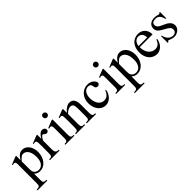

<svg xmlns="http://www.w3.org/2000/svg" viewBox="209 -1925 3398 3398"><g transform="rotate(-45 1908.5 -225.5)"><path d="M484.9 -250Q484.9 -298.3 472.2 -340.1Q459.5 -381.8 436.5 -412.4Q413.6 -442.9 381.6 -460.4Q349.6 -478 311 -478Q290 -478 270.8 -472.4Q251.5 -466.8 233.2 -453.9Q214.8 -440.9 197 -419.9Q179.2 -398.9 161.1 -368.2V-477.1H142.1L-2.9 -418.9L2.9 -401.9Q25.9 -411.1 38.1 -410.2Q50.3 -409.2 58.1 -403.8Q64.5 -399.4 67.9 -394.3Q71.3 -389.2 73 -380.6Q74.7 -372.1 75 -359.6Q75.2 -347.2 75.2 -328.1V111.8Q75.2 140.6 73.2 158.2Q71.3 175.8 63.2 185.8Q55.2 195.8 38.8 199.5Q22.5 203.1 -5.9 204.1V223.1H240.2V204.1Q212.4 203.1 196.5 199.2Q180.7 195.3 172.9 185.3Q165 175.3 163.1 158.2Q161.1 141.1 161.1 113.8V-26.9Q177.7 -12.2 192.9 -3.9Q208 4.4 221.9 8.8Q235.8 13.2 248.3 14.2Q260.7 15.1 272 15.1Q319.3 15.1 358.6 -5.9Q397.9 -26.9 426 -62.7Q454.1 -98.6 469.5 -147Q484.9 -195.3 484.9 -250ZM403.8 -202.1Q403.8 -158.7 394 -124.3Q384.3 -89.8 366.7 -65.9Q349.1 -42 324.5 -29.1Q299.8 -16.1 270 -16.1Q247.6 -16.1 229.7 -22.7Q211.9 -29.3 198.7 -39.8Q185.5 -50.3 177.5 -63.5Q169.4 -76.7 166 -89.8Q163.6 -99.6 162.4 -117.9Q161.1 -136.2 161.1 -164.1V-337.9Q176.8 -355 190.2 -369.4Q203.6 -383.8 216.3 -394Q229 -404.3 241.9 -410.2Q254.9 -416 270 -416Q297.4 -416 321.5 -403.6Q345.7 -391.1 364 -365.2Q382.3 -339.4 393.1 -298.8Q403.8 -258.3 403.8 -202.1Z M874 -421.9Q874 -434.1 868.9 -444.6Q863.8 -455.1 855 -462.4Q846.2 -469.7 834 -473.9Q821.8 -478 808.1 -478Q746.1 -478 688 -374V-478H668L523.9 -421.9L528.8 -403.8Q550.3 -413.1 563.5 -412.1Q576.7 -411.1 587.9 -404.8Q592.3 -399.9 595 -394.3Q597.7 -388.7 599.6 -376.7Q601.6 -364.7 602.3 -343.3Q603 -321.8 603 -285.2V-105Q603 -75.2 599.6 -58.1Q596.2 -41 587.6 -32.2Q579.1 -23.4 564.9 -21.2Q550.8 -19 528.8 -19V0H770V-19Q745.1 -19 729.2 -24.7Q713.4 -30.3 704.3 -41.5Q695.3 -52.7 691.7 -69.3Q688 -85.9 688 -107.9V-332Q707.5 -368.7 725.3 -389.9Q743.2 -411.1 755.9 -411.1Q764.2 -411.1 771.7 -405.5Q779.3 -399.9 787.6 -393.1Q795.9 -386.2 805.7 -380.6Q815.4 -375 828.1 -375Q837.9 -375 846.2 -378.9Q854.5 -382.8 860.8 -389.4Q867.2 -396 870.6 -404.5Q874 -413.1 874 -421.9Z M1080.1 -623Q1080.1 -633.3 1075.9 -642.6Q1071.8 -651.9 1064.9 -658.9Q1058.1 -666 1048.8 -669.9Q1039.6 -673.8 1028.8 -673.8Q1018.6 -673.8 1009 -670.2Q999.5 -666.5 992.4 -659.7Q985.4 -652.8 981.2 -643.6Q977.1 -634.3 977.1 -623Q977.1 -600.1 991.7 -585.4Q1006.3 -570.8 1028.8 -570.8Q1039.6 -570.8 1049.1 -575Q1058.6 -579.1 1065.4 -586.2Q1072.3 -593.3 1076.2 -602.8Q1080.1 -612.3 1080.1 -623ZM1142.1 0V-19Q1120.1 -19 1106.4 -22Q1092.8 -24.9 1084.7 -33.4Q1076.7 -42 1073.7 -56.9Q1070.8 -71.8 1070.8 -95.2V-478H1048.8L908.2 -421.9L915 -403.8Q938.5 -412.1 951.2 -412.1Q971.7 -412.1 978.8 -394.8Q985.8 -377.4 985.8 -344.2V-95.2Q985.8 -71.8 982.9 -57.1Q980 -42.5 972.2 -33.9Q964.4 -25.4 950.7 -22.2Q937 -19 915 -19V0Z M1683.1 0V-19Q1659.7 -19 1645.5 -22.7Q1631.3 -26.4 1623.8 -36.1Q1616.2 -45.9 1613.5 -62.5Q1610.8 -79.1 1610.8 -105V-304.2Q1610.8 -343.8 1604.5 -375.7Q1598.1 -407.7 1584 -430.4Q1569.8 -453.1 1546.6 -465.6Q1523.4 -478 1489.3 -478Q1415.5 -478 1333 -380.9V-478H1312L1169.9 -421.9L1178.2 -403.8Q1216.3 -419.4 1232.9 -404.8Q1236.8 -401.4 1239.7 -396.7Q1242.7 -392.1 1244.4 -379.6Q1246.1 -367.2 1247.1 -343.3Q1248 -319.3 1248 -277.8V-105Q1248 -78.6 1245.4 -61.8Q1242.7 -44.9 1235.1 -35.4Q1227.5 -25.9 1213.9 -22.5Q1200.2 -19 1178.2 -19V0H1409.2V-19Q1383.8 -19 1368.9 -22.2Q1354 -25.4 1345.9 -34.7Q1337.9 -43.9 1335.4 -60.8Q1333 -77.6 1333 -105V-350.1Q1363.3 -383.3 1393.6 -399.7Q1423.8 -416 1453.1 -416Q1494.1 -416 1510 -387Q1525.9 -357.9 1525.9 -294.9V-105Q1525.9 -78.1 1523.7 -61.3Q1521.5 -44.4 1513.9 -35.2Q1506.3 -25.9 1491.2 -22.5Q1476.1 -19 1450.2 -19V0Z M2111.8 -176.8 2098.1 -184.1Q2083 -147.9 2066.7 -125Q2050.3 -102.1 2032.2 -88.9Q2014.2 -75.7 1994.6 -70.8Q1975.1 -65.9 1954.1 -65.9Q1917.5 -65.9 1889.4 -83.3Q1861.3 -100.6 1842.3 -129.6Q1823.2 -158.7 1813.2 -196.8Q1803.2 -234.9 1803.2 -275.9Q1803.2 -312 1811.5 -342.8Q1819.8 -373.5 1835.4 -396.2Q1851.1 -418.9 1873.8 -431.9Q1896.5 -444.8 1925.3 -444.8Q1960.4 -444.8 1977.1 -428Q1993.7 -411.1 1996.1 -383.8Q1997.6 -362.8 2003.7 -350.8Q2009.8 -338.9 2018.1 -333Q2026.4 -327.1 2035.6 -325.7Q2044.9 -324.2 2052.2 -324.2Q2076.2 -324.2 2088.1 -337.2Q2100.1 -350.1 2100.1 -367.2Q2100.1 -386.7 2088.6 -405.3Q2077.1 -423.8 2055.2 -441.9Q2010.7 -478 1941.9 -478Q1896.5 -478 1856.2 -460.2Q1815.9 -442.4 1785.6 -410.2Q1755.4 -377.9 1737.8 -332.5Q1720.2 -287.1 1720.2 -231.9Q1720.2 -175.3 1735.8 -129.6Q1751.5 -84 1778.3 -51.8Q1805.2 -19.5 1841.1 -2.2Q1877 15.1 1918 15.1Q1952.1 15.1 1984.4 1Q2016.6 -13.2 2042.7 -38.6Q2068.8 -64 2086.9 -99.1Q2105 -134.3 2111.8 -176.8Z M2351.1 -623Q2351.1 -633.3 2346.9 -642.6Q2342.8 -651.9 2335.9 -658.9Q2329.1 -666 2319.8 -669.9Q2310.5 -673.8 2299.8 -673.8Q2289.6 -673.8 2280 -670.2Q2270.5 -666.5 2263.4 -659.7Q2256.3 -652.8 2252.2 -643.6Q2248 -634.3 2248 -623Q2248 -600.1 2262.7 -585.4Q2277.3 -570.8 2299.8 -570.8Q2310.5 -570.8 2320.1 -575Q2329.6 -579.1 2336.4 -586.2Q2343.3 -593.3 2347.2 -602.8Q2351.1 -612.3 2351.1 -623ZM2413.1 0V-19Q2391.1 -19 2377.4 -22Q2363.8 -24.9 2355.7 -33.4Q2347.7 -42 2344.7 -56.9Q2341.8 -71.8 2341.8 -95.2V-478H2319.8L2179.2 -421.9L2186 -403.8Q2209.5 -412.1 2222.2 -412.1Q2242.7 -412.1 2249.8 -394.8Q2256.8 -377.4 2256.8 -344.2V-95.2Q2256.8 -71.8 2253.9 -57.1Q2251 -42.5 2243.2 -33.9Q2235.4 -25.4 2221.7 -22.2Q2208 -19 2186 -19V0Z M2920.9 -250Q2920.9 -298.3 2908.2 -340.1Q2895.5 -381.8 2872.6 -412.4Q2849.6 -442.9 2817.6 -460.4Q2785.6 -478 2747.1 -478Q2726.1 -478 2706.8 -472.4Q2687.5 -466.8 2669.2 -453.9Q2650.9 -440.9 2633.1 -419.9Q2615.2 -398.9 2597.2 -368.2V-477.1H2578.1L2433.1 -418.9L2439 -401.9Q2461.9 -411.1 2474.1 -410.2Q2486.3 -409.2 2494.1 -403.8Q2500.5 -399.4 2503.9 -394.3Q2507.3 -389.2 2509 -380.6Q2510.7 -372.1 2511 -359.6Q2511.2 -347.2 2511.2 -328.1V111.8Q2511.2 140.6 2509.3 158.2Q2507.3 175.8 2499.3 185.8Q2491.2 195.8 2474.9 199.5Q2458.5 203.1 2430.2 204.1V223.1H2676.3V204.1Q2648.4 203.1 2632.6 199.2Q2616.7 195.3 2608.9 185.3Q2601.1 175.3 2599.1 158.2Q2597.2 141.1 2597.2 113.8V-26.9Q2613.8 -12.2 2628.9 -3.9Q2644 4.4 2658 8.8Q2671.9 13.2 2684.3 14.2Q2696.8 15.1 2708 15.1Q2755.4 15.1 2794.7 -5.9Q2834 -26.9 2862.1 -62.7Q2890.1 -98.6 2905.5 -147Q2920.9 -195.3 2920.9 -250ZM2839.8 -202.1Q2839.8 -158.7 2830.1 -124.3Q2820.3 -89.8 2802.7 -65.9Q2785.2 -42 2760.5 -29.1Q2735.8 -16.1 2706.1 -16.1Q2683.6 -16.1 2665.8 -22.7Q2647.9 -29.3 2634.8 -39.8Q2621.6 -50.3 2613.5 -63.5Q2605.5 -76.7 2602.1 -89.8Q2599.6 -99.6 2598.4 -117.9Q2597.2 -136.2 2597.2 -164.1V-337.9Q2612.8 -355 2626.2 -369.4Q2639.6 -383.8 2652.3 -394Q2665 -404.3 2678 -410.2Q2690.9 -416 2706.1 -416Q2733.4 -416 2757.6 -403.6Q2781.7 -391.1 2800 -365.2Q2818.4 -339.4 2829.1 -298.8Q2839.8 -258.3 2839.8 -202.1Z M3388.2 -169.9 3372.1 -180.2Q3359.4 -147.9 3345.2 -126.5Q3331.1 -105 3314.2 -92Q3297.4 -79.1 3277.8 -73.7Q3258.3 -68.4 3235.8 -68.8Q3201.7 -69.3 3170.9 -84.5Q3140.1 -99.6 3116.7 -127.9Q3093.3 -156.2 3079.6 -197.3Q3065.9 -238.3 3065.9 -290H3388.2Q3388.2 -334.5 3374.8 -369.4Q3361.3 -404.3 3337.4 -428.7Q3313.5 -453.1 3280.8 -466.1Q3248 -479 3210 -479Q3162.6 -479 3123 -461.9Q3083.5 -444.8 3054.9 -412.4Q3026.4 -379.9 3010.3 -333Q2994.1 -286.1 2994.1 -227.1Q2994.1 -171.4 3010.3 -126.7Q3026.4 -82 3054.2 -50.5Q3082 -19 3118.9 -2Q3155.8 15.1 3197.3 15.1Q3237.3 15.1 3270.3 -1Q3303.2 -17.1 3327.6 -43.2Q3352.1 -69.3 3367.4 -102.5Q3382.8 -135.7 3388.2 -169.9ZM3282.2 -318.8H3065.9Q3068.8 -348.6 3079.6 -371.8Q3090.3 -395 3106.2 -410.9Q3122.1 -426.8 3141.4 -434.8Q3160.6 -442.9 3181.2 -442.9Q3193.8 -442.9 3211.2 -437.7Q3228.5 -432.6 3244.4 -418.9Q3260.3 -405.3 3271.2 -381.1Q3282.2 -356.9 3282.2 -318.8Z M3786.1 -117.2Q3786.1 -161.6 3759 -196.3Q3731.9 -231 3679.2 -255.9L3604 -291Q3579.6 -302.2 3564.5 -313.5Q3549.3 -324.7 3541 -336.7Q3532.7 -348.6 3530 -361.3Q3527.3 -374 3527.8 -388.2Q3528.3 -415 3550 -432.1Q3571.8 -449.2 3618.2 -449.2Q3640.1 -449.2 3659.2 -442.9Q3678.2 -436.5 3694.1 -421.6Q3710 -406.7 3722.4 -381.8Q3734.9 -356.9 3744.1 -319.8H3760.7V-478H3744.1Q3737.8 -465.8 3733.2 -462.9Q3728.5 -460 3721.2 -460Q3715.3 -460 3704.6 -462.9Q3693.8 -465.8 3680.4 -469Q3667 -472.2 3651.4 -475.1Q3635.7 -478 3620.1 -478Q3583.5 -478 3555.4 -468.5Q3527.3 -459 3508.1 -442.1Q3488.8 -425.3 3478.8 -402.8Q3468.8 -380.4 3468.8 -354Q3468.8 -332.5 3474.4 -314.5Q3480 -296.4 3493.9 -279.3Q3507.8 -262.2 3531.7 -245.1Q3555.7 -228 3592.8 -209Q3630.9 -189.5 3654.1 -174.1Q3677.2 -158.7 3690.2 -144.8Q3703.1 -130.9 3707.3 -116.5Q3711.4 -102.1 3710.9 -85Q3710.4 -70.8 3705.1 -58.3Q3699.7 -45.9 3689.5 -36.6Q3679.2 -27.3 3664.6 -21.7Q3649.9 -16.1 3630.9 -16.1Q3606 -16.1 3583.3 -25.1Q3560.5 -34.2 3541.5 -52.2Q3522.5 -70.3 3508.5 -97.2Q3494.6 -124 3487.8 -159.2H3471.2V6.8H3487.8Q3491.2 0 3495.6 -8.1Q3500 -16.1 3505.9 -16.1Q3517.6 -14.6 3531.5 -9.5Q3545.4 -4.4 3561.3 1Q3577.1 6.3 3594.7 10.7Q3612.3 15.1 3630.9 15.1Q3662.1 15.1 3690.2 4.4Q3718.3 -6.3 3739.5 -24.7Q3760.7 -43 3773.4 -66.9Q3786.1 -90.8 3786.1 -117.2Z"/></g></svg>

Font: Galatia SIL
Style: Regular
Weight: 400
Designer: Development by SIL's NRSI team
Version: Version 2.1